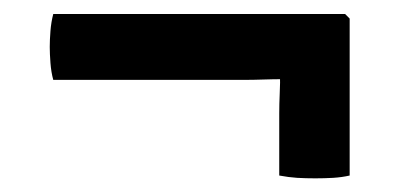

<svg xmlns="http://www.w3.org/2000/svg" viewBox="-20 -387 580 274"><path d="M56 -367Q53 -355.5 52 -342.8Q51 -330 51 -320Q51 -310.5 52 -297.2Q53 -284 56 -273H328Q341.5 -273 356 -273.5Q370.5 -274 383.5 -274L479 -273V-360.5L472.5 -367ZM379.5 -283Q380 -269.5 379.2 -254Q378.5 -238.5 378.5 -225V-136.5Q392 -134 404 -133.2Q416 -132.5 430 -132.5Q443 -132.5 455.5 -133.2Q468 -134 479 -136.5V-319.5H378.5Z"/></svg>

Font: Signika Negative Light Medium
Style: Regular
Weight: 500
Version: Version 2.001